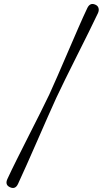

<svg xmlns="http://www.w3.org/2000/svg" viewBox="-20 -792 531 969"><path d="M264.5 -299Q247 -261 221.8 -203.8Q196.5 -146.5 168.8 -83Q141 -19.5 115.2 38.5Q89.5 96.5 71 136Q57.5 165.5 30.5 153Q3.5 141 17.5 111Q37 68.5 65.8 11Q94.5 -46.5 125.5 -107.8Q156.5 -169 184 -223.8Q211.5 -278.5 229 -315.5Q246 -352.5 270.5 -408.8Q295 -465 322 -528Q349 -591 374.8 -650Q400.5 -709 420.5 -751Q434.5 -780.5 461 -768.5Q474 -763 477.2 -751.2Q480.5 -739.5 474.5 -726Q456 -686.5 427.8 -629.8Q399.5 -573 368.5 -511Q337.5 -449 309.8 -393Q282 -337 264.5 -299Z"/></svg>

Font: Fraunces 9pt S050 Light
Style: Regular
Weight: 300
Version: Version 1.000; ttfautohint (v1.8.3)